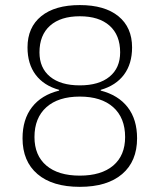

<svg xmlns="http://www.w3.org/2000/svg" viewBox="-20 -723 626 753"><path d="M293 9.8Q185.5 9.8 127 -40.3Q68.4 -90.3 68.4 -180.7Q68.4 -254.9 105.5 -302.7Q142.6 -350.6 211.9 -367.7V-370.6Q151.9 -387.2 119.9 -429.7Q87.9 -472.2 87.9 -537.1Q87.9 -615.7 141.6 -659.4Q195.3 -703.1 293 -703.1Q390.6 -703.1 444.3 -659.4Q498 -615.7 498 -537.1Q498 -472.7 466.3 -430.2Q434.6 -387.7 375 -370.6V-367.7Q443.8 -350.1 480.7 -302.5Q517.6 -254.9 517.6 -180.7Q517.6 -90.3 459 -40.3Q400.4 9.8 293 9.8ZM293 -34.2Q377.4 -34.2 424.1 -73.7Q470.7 -113.3 470.7 -185.5Q470.7 -260.7 424.1 -302.5Q377.4 -344.2 293 -344.2Q208.5 -344.2 161.9 -302.5Q115.2 -260.7 115.2 -185.5Q115.2 -113.3 161.9 -73.7Q208.5 -34.2 293 -34.2ZM293 -388.2Q368.2 -388.2 409.7 -422.4Q451.2 -456.5 451.2 -517.6Q451.2 -585.4 409.7 -622.3Q368.2 -659.2 293 -659.2Q217.8 -659.2 176.3 -622.3Q134.8 -585.4 134.8 -517.6Q134.8 -456.5 176.3 -422.4Q217.8 -388.2 293 -388.2Z"/></svg>

Font: Cascadia Mono ExtraLight
Style: Regular
Weight: 200
Monospace: yes
Designer: Aaron Bell
Foundry: Saja Typeworks
Version: Version 2404.023; ttfautohint (v1.8.4)